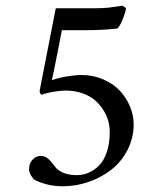

<svg xmlns="http://www.w3.org/2000/svg" viewBox="-20 -649 572 674"><path d="M265.6 -385.7Q307.1 -385.7 342.5 -370.4Q377.9 -355 400.9 -330.3Q423.8 -305.7 436.5 -274.9Q449.2 -244.1 449.2 -212.9Q449.2 -164.6 427.7 -122.8Q406.2 -81.1 371.1 -53.5Q335.9 -25.9 291.5 -10.5Q247.1 4.9 201.2 4.9Q146.5 4.9 101.6 -17.6Q95.7 -21.5 88.9 -33Q82 -44.4 82 -54.7Q82 -75.2 94.2 -88.4Q106.4 -101.6 123 -101.6Q135.3 -101.6 144.5 -95.2Q153.8 -88.9 164.1 -75.4Q174.3 -62 177.7 -58.6Q202.1 -34.2 250 -34.2Q270.5 -34.2 290 -42.2Q309.6 -50.3 326.9 -67.1Q344.2 -84 354.7 -114.5Q365.2 -145 365.2 -185.5Q365.2 -204.6 360.1 -224.1Q355 -243.7 342.8 -262.9Q330.6 -282.2 313 -297.4Q295.4 -312.5 268.6 -321.8Q241.7 -331.1 209 -331.1Q192.4 -331.1 165.3 -326.4Q138.2 -321.8 127 -316.4Q124 -316.4 121.6 -320.8Q119.1 -325.2 119.1 -330.1Q171.9 -599.6 175.8 -620.1H320.3Q337.9 -620.1 360.4 -622.1Q382.8 -625 396.5 -627L410.2 -628.9Q411.6 -627.9 414.3 -626.2Q417 -624.5 418.2 -623.8Q419.4 -623 420.7 -621.6Q421.9 -620.1 421.9 -618.2Q421.9 -610.8 412.8 -586.4Q403.8 -562 392.6 -548.8Q337.9 -543 279.3 -543H197.3Q193.4 -523.4 186.3 -486.8Q179.2 -450.2 173.3 -420.9Q167.5 -391.6 162.1 -367.2Q181.6 -375 213.1 -380.4Q244.6 -385.7 265.6 -385.7Z"/></svg>

Font: Amiri
Style: Slanted
Weight: 400
Italic angle: 9°
Designer: Khaled Hosny
Version: Version 000.107